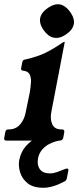

<svg xmlns="http://www.w3.org/2000/svg" viewBox="-46 -665 372 908"><path d="M247 -53Q260 -53 258 -40L253 -13Q250 0 235 0H-14Q-29 0 -26 -13L-21 -40Q-19 -53 -6 -53H-4Q29 -53 49.5 -77Q70 -101 76 -136L95 -229Q99 -254 100.5 -276Q102 -298 94 -313.5Q86 -329 62 -331Q52 -332 54 -343L60 -373Q61 -378 64.5 -380.5Q68 -383 75 -384Q132 -397 170.5 -416Q209 -435 252 -465Q256 -467 258 -467H259Q261 -467 260 -465L197 -137Q190 -102 201 -77.5Q212 -53 244 -53ZM245 -16Q246 -14 247 -11Q248 -8 247 -6Q246 0 235 0Q231 0 216.5 4Q202 8 185 17Q168 26 153.5 42.5Q139 59 134 83Q128 114 142 134.5Q156 155 190 155Q206 155 223 149Q240 143 253.5 137.5Q267 132 271 132Q279 132 277 143L270 178Q268 188 261 192Q204 223 159 223Q111 223 84.5 201.5Q58 180 49 149.5Q40 119 45 92Q53 52 77 25.5Q101 -1 130.5 -16Q160 -31 185.5 -37.5Q211 -44 221 -44Q229 -44 234 -36ZM238 -644Q265 -638 287 -607Q308 -576 303 -550Q297 -523 266 -502Q235 -481 208 -487Q183 -491 160 -523Q139 -553 144 -580Q150 -607 181 -628Q212 -649 238 -644Z"/></svg>

Font: Young Serif Light
Style: Italic
Weight: 300
Italic angle: -10.979°
Designer: Bastien Sozeau
Foundry: NBR — Bastien Sozeau
Version: Version 5.001